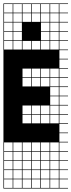

<svg xmlns="http://www.w3.org/2000/svg" viewBox="-20 -827 415 1115"><path d="M271.4 -803.6V-753.6H321.4V-803.6ZM271.4 -700H321.4V-750H271.4ZM217.9 -700H267.9V-750H217.9ZM164.3 -700H214.3V-750H164.3ZM110.7 -700H160.7V-750H110.7ZM57.1 -700H107.1V-750H57.1ZM3.6 -700H53.6V-750H3.6ZM271.4 -646.4H321.4V-696.4H271.4ZM217.9 -646.4H267.9V-696.4H217.9ZM164.3 -646.4H214.3V-696.4H164.3ZM110.7 -646.4H160.7V-696.4H110.7ZM57.1 -646.4H107.1V-696.4H57.1ZM3.6 -646.4H53.6V-696.4H3.6ZM3.6 -592.9H53.6V-642.9H3.6ZM271.4 -592.9H321.4V-642.9H271.4ZM217.9 -592.9H267.9V-642.9H217.9ZM164.3 -592.9H214.3V-642.9H164.3ZM110.7 -592.9H160.7V-642.9H110.7ZM57.1 -592.9H107.1V-642.9H57.1ZM271.4 -539.3H321.4V-589.3H271.4ZM217.9 -539.3H267.9V-589.3H217.9ZM164.3 -539.3H214.3V-589.3H164.3ZM110.7 -539.3H160.7V-589.3H110.7ZM57.1 -539.3H107.1V-589.3H57.1ZM3.6 -539.3H53.6V-589.3H3.6ZM271.4 -378.6H321.4V-428.6H271.4ZM217.9 -378.6H267.9V-428.6H217.9ZM164.3 -378.6H214.3V-428.6H164.3ZM110.7 -378.6H160.7V-428.6H110.7ZM110.7 -325H160.7V-375H110.7ZM164.3 -325H214.3V-375H164.3ZM217.9 -325H267.9V-375H217.9ZM271.4 -325H321.4V-375H271.4ZM271.4 -271.4H321.4V-321.4H271.4ZM271.4 -217.9H321.4V-267.9H271.4ZM217.9 -164.3H267.9V-214.3H217.9ZM110.7 -164.3H160.7V-214.3H110.7ZM271.4 -164.3H321.4V-214.3H271.4ZM164.3 -164.3H214.3V-214.3H164.3ZM164.3 -110.7H214.3V-160.7H164.3ZM217.9 -110.7H267.9V-160.7H217.9ZM271.4 -110.7H321.4V-160.7H271.4ZM110.7 -110.7H160.7V-160.7H110.7ZM217.9 50H267.9V0H217.9ZM3.6 50H53.6V0H3.6ZM57.1 50H107.1V0H57.1ZM164.3 50H214.3V0H164.3ZM271.4 50H321.4V0H271.4ZM110.7 50H160.7V0H110.7ZM3.6 103.6H53.6V53.6H3.6ZM57.1 103.6H107.1V53.6H57.1ZM164.3 103.6H214.3V53.6H164.3ZM217.9 103.6H267.9V53.6H217.9ZM271.4 103.6H321.4V53.6H271.4ZM110.7 103.6H160.7V53.6H110.7ZM3.6 157.1H53.6V107.1H3.6ZM57.1 157.1H107.1V107.1H57.1ZM164.3 157.1H214.3V107.1H164.3ZM217.9 157.1H267.9V107.1H217.9ZM271.4 157.1H321.4V107.1H271.4ZM110.7 157.1H160.7V107.1H110.7ZM3.6 210.7H53.6V160.7H3.6ZM57.1 210.7H107.1V160.7H57.1ZM164.3 210.7H214.3V160.7H164.3ZM217.9 210.7H267.9V160.7H217.9ZM271.4 210.7H321.4V160.7H271.4ZM110.7 210.7H160.7V160.7H110.7ZM57.1 264.3H107.1V214.3H57.1ZM3.6 264.3H53.6V214.3H3.6ZM164.3 264.3H214.3V214.3H164.3ZM217.9 264.3H267.9V214.3H217.9ZM271.4 264.3H321.4V214.3H271.4ZM110.7 264.3H160.7V214.3H110.7ZM217.9 -803.6V-753.6H267.9V-803.6ZM164.3 -803.6V-753.6H214.3V-803.6ZM110.7 -803.6V-753.6H160.7V-803.6ZM57.1 -803.6V-753.6H107.1V-803.6ZM3.6 -803.6V-753.6H53.6V-803.6ZM375 -803.6H325V-753.6H375V-750H325V-700H375V-696.4H325V-646.4H375V-642.9H325V-592.9H375V-589.3H325V-539.3H375V-535.7H325V-485.7H375V-482.1H325V-432.1H375V-428.6H325V-378.6H375V-375H325V-325H375V-321.4H325V-271.4H375V-267.9H325V-217.9H375V-214.3H325V-164.3H375V-160.7H325V-110.7H375V-107.1H325V-57.1H375V-53.6H325V-3.6H375V0H325V50H375V53.6H325V103.6H375V107.1H325V157.1H375V160.7H325V210.7H375V214.3H325V264.3H375V267.9H0V-807.1H375ZM107.1 -696.4H160.7V-642.9H107.1ZM160.7 -696.4H214.3V-642.9H160.7ZM160.7 -642.9H214.3V-589.3H160.7ZM107.1 -642.9H160.7V-589.3H107.1Z"/></svg>

Font: Jersey 10 Charted
Style: Regular
Weight: 400
Designer: Sarah Cadigan-Fried
Version: Version 1.000; ttfautohint (v1.8.4.7-5d5b)